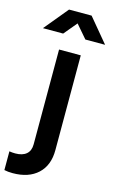

<svg xmlns="http://www.w3.org/2000/svg" viewBox="-213 -840 674 1119"><g transform="rotate(15 124.0 -281.0)"><path d="M-65 217V104Q-47 107 -29 107Q14 107 37.5 87Q61 67 61 28V-544H192V28Q192 120 137 171Q82 222 -14 222Q-43 222 -65 217ZM57 -784H193L313 -640H194L126 -719L60 -640H-62Z"/></g></svg>

Font: Eudoxus Sans
Style: Bold
Weight: 700
Designer: Stijn de Vries
Foundry: tokotype
Version: Version 2.005